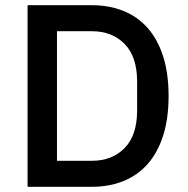

<svg xmlns="http://www.w3.org/2000/svg" viewBox="-20 -718 723 738"><path d="M86 -698H333Q400 -698 454.5 -676Q509 -654 547.5 -610.5Q586 -567 607 -501.5Q628 -436 628 -349Q628 -262 607 -196.5Q586 -131 547.5 -87.5Q509 -44 454.5 -22Q400 0 333 0H86ZM333 -100Q411 -100 459 -149Q507 -198 507 -293V-405Q507 -500 459 -549Q411 -598 333 -598H199V-100Z"/></svg>

Font: IBM Plex Thai Medium
Style: Regular
Weight: 500
Designer: Mike Abbink, Paul van der Laan, Pieter van Rosmalen, Ben Mitchell, Mark Frömberg
Foundry: Bold Monday
Version: Version 1.0